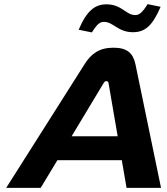

<svg xmlns="http://www.w3.org/2000/svg" viewBox="-20 -910 811 930"><path d="M389 -598 10 0H177L258 -134H570L593 0H760L636 -599C625 -651 597 -679 530 -679C462 -679 422 -651 389 -598ZM327 -250 481 -506C486 -515 491 -517 495 -517C500 -517 505 -515 506 -506L550 -250ZM361 -766 425 -753C452 -796 465 -804 484 -804C529 -804 551 -754 624 -754C684 -754 719 -787 758 -877L695 -890C668 -847 654 -837 635 -837C590 -837 570 -889 496 -889C441 -889 401 -860 361 -766Z"/></svg>

Font: LT Wave Bold
Style: Italic
Weight: 700
Designer: Daniel Lyons
Version: Version 2.5 (Glyphs App)